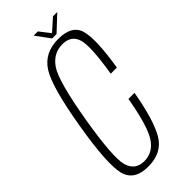

<svg xmlns="http://www.w3.org/2000/svg" viewBox="-249 -808 852 852"><g transform="rotate(-45 177.0 -381.5)"><path d="M120 4Q207 4 244.8 -60.5Q282.5 -125 308 -271H270Q245 -127 212.5 -76.2Q180 -25.5 124.5 -25.5Q68 -25.5 52.5 -80.2Q37 -135 71 -339Q106.5 -546.5 141.5 -598.2Q176.5 -650 234 -650Q289.5 -650 303.8 -602.2Q318 -554.5 293.5 -405.5H332Q356.5 -555.5 341 -617.5Q325.5 -679.5 237.5 -679.5Q150.5 -679.5 109 -613.8Q67.5 -548 32.5 -339Q-2 -133.5 15 -64.8Q32 4 120 4ZM220.5 -700H248L319.5 -767H292.5L236.5 -717L197.5 -767H171Z"/></g></svg>

Font: Anybody Condensed ExtraLight
Style: Italic
Weight: 250
Width: 3
Italic angle: -10°
Version: Version 1.113;gftools[0.9.25]